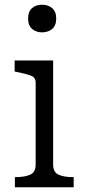

<svg xmlns="http://www.w3.org/2000/svg" viewBox="-20 -793 365 813"><path d="M158 -656Q133 -656 116 -670.5Q99 -685 99 -715Q99 -744 115.5 -758.5Q132 -773 158 -773Q184 -773 201 -758.5Q218 -744 218 -715Q218 -685 201 -670.5Q184 -656 158 -656ZM205 -537V-96Q205 -64 227.5 -53.5Q250 -43 289 -43H292V0H43V-43H46Q85 -43 108 -53.5Q131 -64 131 -96V-443Q131 -465 111.5 -472.5Q92 -480 53 -488L42 -490V-537Z"/></svg>

Font: Roboto Serif 20pt Light
Style: Regular
Weight: 300
Version: Version 1.008